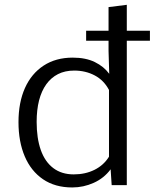

<svg xmlns="http://www.w3.org/2000/svg" viewBox="-20 -782 653 811"><path d="M343.8 -609.9V-652.3H613.3V-609.9ZM285.2 9.8Q212.4 9.8 161.6 -24.9Q110.8 -59.6 84.5 -121.6Q58.1 -183.6 58.1 -266.1Q58.1 -349.1 85.4 -410.2Q112.8 -471.2 164.3 -504.9Q215.8 -538.6 287.1 -538.6Q342.3 -538.6 380.6 -519.8Q418.9 -501 441.4 -470.2L438.5 -567.4V-752L515.6 -761.7V0H451.7L447.3 -66.9Q419.4 -29.3 376 -9.8Q332.5 9.8 285.2 9.8ZM291.5 -45.4Q340.3 -45.4 379.2 -64.7Q418 -84 440.4 -120.1V-401.9Q418.9 -442.9 380.1 -463.4Q341.3 -483.9 293.5 -483.9Q254.4 -483.9 225.1 -469Q195.8 -454.1 175.5 -426Q155.3 -397.9 145 -357.9Q134.8 -317.9 134.8 -267.1Q134.8 -198.2 152.3 -148.4Q169.9 -98.6 205.1 -72Q240.2 -45.4 291.5 -45.4Z"/></svg>

Font: Comme Light
Style: Regular
Weight: 300
Version: Version 1.000;gftools[0.9.27]